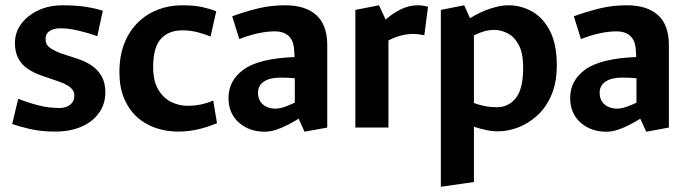

<svg xmlns="http://www.w3.org/2000/svg" viewBox="-20 -485 2616 730"><path d="M190.2 15.3Q136.8 15.3 94.9 5.7Q53 -4 26.3 -13.6L49.3 -109.4Q86.6 -94.8 125.2 -84.6Q163.7 -74.4 206.7 -74.4Q231.1 -74.4 246.9 -86.8Q262.7 -99.2 262.7 -121.1Q262.7 -135.1 255.2 -144.4Q247.8 -153.8 235.4 -161.1Q223.1 -168.3 207.3 -173.7L137.3 -197.9Q109.7 -207.5 86.9 -222.3Q64.1 -237.2 50.4 -261.6Q36.8 -285.9 36.8 -321.5Q36.8 -361.9 60.7 -394.2Q84.6 -426.5 125.6 -445.7Q166.6 -464.9 218.2 -464.9Q271.8 -464.9 310.3 -458.4Q348.8 -451.9 370.9 -443.9L349.9 -347.4Q315 -360.1 277.9 -368.7Q240.7 -377.4 210.2 -377.4Q183.4 -377.4 168.3 -367Q153.2 -356.7 153.2 -336.5Q153.2 -316.4 166.8 -305.6Q180.4 -294.7 208.7 -283.2L275.9 -261.2Q304.7 -251.8 328.4 -235.9Q352 -219.9 366.3 -195Q380.6 -170.1 380.6 -134.1Q380.6 -89.8 356.5 -55.8Q332.4 -21.9 289.5 -3.3Q246.7 15.3 190.2 15.3Z M658.7 15.3Q612.8 15.3 572.1 1.5Q531.3 -12.3 500.5 -40.4Q469.6 -68.5 451.8 -111.1Q434 -153.6 434 -210Q434 -272.6 452.8 -320.1Q471.5 -367.5 504.7 -399.8Q537.8 -432 580.4 -448.4Q623.1 -464.9 671.8 -464.9Q718.7 -464.9 749.4 -458Q780 -451.1 802.2 -442L780.5 -346Q758.5 -355.6 730.6 -362.6Q702.8 -369.6 673.2 -369.6Q621.3 -369.6 591.8 -337.4Q562.3 -305.1 562.3 -230.1Q562.3 -177.5 581.4 -144.9Q600.6 -112.4 630.4 -97.6Q660.3 -82.8 692 -82.8Q719.5 -82.8 743.1 -87.7Q766.7 -92.6 790.8 -102.6L805 -16.7Q774.8 -3.5 736.5 5.9Q698.3 15.3 658.7 15.3Z M986.1 15.8Q927.7 15.8 888.3 -19Q848.8 -53.7 848.8 -112.8Q848.8 -178.7 906.1 -220.5Q963.4 -262.4 1099.9 -268.2Q1099.4 -277.3 1099.1 -286.1Q1098.8 -294.9 1097.8 -303.4Q1094 -334.5 1075.2 -350.2Q1056.4 -365.8 1025.9 -365.8Q993.6 -365.8 958.4 -357.8Q923.2 -349.8 889.8 -336.4L862.8 -423.1Q912.1 -441.1 961 -453Q1009.9 -464.9 1064.2 -464.9Q1141 -464.9 1182.6 -427.7Q1224.2 -390.5 1224.2 -313V0L1138 15.8L1115.4 -33.8Q1097.9 -22.7 1075.7 -11.1Q1053.6 0.5 1030.7 8.2Q1007.7 15.8 986.1 15.8ZM1026.2 -72Q1043 -72 1061.5 -78.4Q1079.9 -84.8 1100.9 -94.7V-187.5Q1087.9 -188.9 1073.8 -189.4Q1059.7 -189.9 1044.7 -189.9Q1006.6 -189.9 983.7 -175.1Q960.9 -160.3 960.9 -132.1Q960.9 -111.6 970.4 -98.2Q979.8 -84.8 994.8 -78.4Q1009.7 -72 1026.2 -72Z M1331.1 0V-447.3L1420.9 -464.9L1446.2 -410.5Q1471.1 -432.9 1502.8 -448.9Q1534.6 -464.9 1566.9 -464.9Q1579.5 -464.9 1589.1 -463.3Q1598.7 -461.7 1607.4 -459.6L1593.3 -350.8Q1585.2 -352.8 1574.3 -354.3Q1563.3 -355.9 1550.1 -355.9Q1527.2 -355.9 1503.4 -349.5Q1479.5 -343.2 1456.9 -331.2V0Z M1656.1 225.1V-447.3L1744.9 -464.9L1767 -415.9Q1805.6 -439.4 1843.9 -452.1Q1882.1 -464.9 1912.9 -464.9Q1961.2 -464.9 2003.1 -441.3Q2045 -417.7 2071 -367.3Q2097 -317 2097 -236Q2097 -172 2076.9 -124.5Q2056.8 -76.9 2023.3 -46.4Q1989.9 -15.8 1951 -0.8Q1912.1 14.3 1874 14.3Q1849.8 14.3 1826.3 9Q1802.8 3.7 1781.9 -3.1V207.1ZM1869.7 -77.4Q1913.6 -77.4 1941.3 -112.3Q1969.1 -147.3 1969.1 -227Q1969.1 -283.5 1952.1 -314.7Q1935.2 -345.9 1909.6 -358.6Q1884.1 -371.4 1858.9 -371.4Q1839.6 -371.4 1819.9 -365.7Q1800.2 -360 1781.9 -350.5V-93.2Q1801.3 -86 1823.1 -81.7Q1845 -77.4 1869.7 -77.4Z M2285.1 15.8Q2226.7 15.8 2187.3 -19Q2147.8 -53.7 2147.8 -112.8Q2147.8 -178.7 2205.1 -220.5Q2262.4 -262.4 2398.9 -268.2Q2398.4 -277.3 2398.1 -286.1Q2397.8 -294.9 2396.8 -303.4Q2393 -334.5 2374.2 -350.2Q2355.4 -365.8 2324.9 -365.8Q2292.6 -365.8 2257.4 -357.8Q2222.2 -349.8 2188.8 -336.4L2161.8 -423.1Q2211.1 -441.1 2260 -453Q2308.9 -464.9 2363.2 -464.9Q2440 -464.9 2481.6 -427.7Q2523.2 -390.5 2523.2 -313V0L2437 15.8L2414.4 -33.8Q2396.9 -22.7 2374.7 -11.1Q2352.6 0.5 2329.7 8.2Q2306.7 15.8 2285.1 15.8ZM2325.2 -72Q2342 -72 2360.5 -78.4Q2378.9 -84.8 2399.9 -94.7V-187.5Q2386.9 -188.9 2372.8 -189.4Q2358.7 -189.9 2343.7 -189.9Q2305.6 -189.9 2282.7 -175.1Q2259.9 -160.3 2259.9 -132.1Q2259.9 -111.6 2269.4 -98.2Q2278.8 -84.8 2293.8 -78.4Q2308.7 -72 2325.2 -72Z"/></svg>

Font: Ancizar Sans Thin
Style: Regular
Weight: 100
Designer: Cesar Puertas, Viviana Monsalve, Julian Moncada, Julian Prieto, Jose Castro, Mariel Hernandez, Felipe Aragon, Sara Alarc
Version: Version 8.100